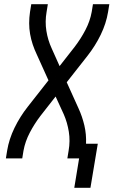

<svg xmlns="http://www.w3.org/2000/svg" viewBox="-20 -755 541 915"><path d="M334 140 357 0H301L307 -37Q315 -83 308 -127Q301 -171 284 -210L245 -295L173 -203Q144 -165 122 -123Q100 -81 92 -37L86 0H8L14 -37Q23 -92 49 -145.5Q75 -199 112 -246L211 -372L155 -496Q144 -519 136 -543Q128 -567 123.5 -592.5Q119 -618 119 -644.5Q119 -671 123 -698L129 -735H208L202 -698Q194 -652 201 -608Q208 -564 226 -525L264 -440L336 -532Q365 -570 387 -612Q409 -654 417 -698L423 -735H501L495 -698Q486 -643 460 -589.5Q434 -536 397 -489L298 -363L354 -239Q372 -200 382 -157.5Q392 -115 390 -70H446L411 140Z"/></svg>

Font: Iosevka Curly Oblique
Style: Regular
Weight: 400
Italic angle: -9°
Monospace: yes
Designer: Belleve Invis
Foundry: Belleve Invis
Version: Version 11.1.0; ttfautohint (v1.8.3)